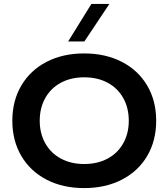

<svg xmlns="http://www.w3.org/2000/svg" viewBox="-20 -951 860 981"><path d="M778 -334Q778 -232 732 -154Q686 -76 602.5 -33Q519 10 410 10Q301 10 218 -33Q135 -76 89 -154Q43 -232 43 -334Q43 -436 89 -514Q135 -592 218 -635Q301 -678 410 -678Q519 -678 602.5 -635Q686 -592 732 -514Q778 -436 778 -334ZM638 -334Q638 -400 609.5 -450.5Q581 -501 529.5 -528.5Q478 -556 410 -556Q343 -556 291.5 -528.5Q240 -501 211.5 -450.5Q183 -400 183 -334Q183 -269 211.5 -218.5Q240 -168 291.5 -140.5Q343 -113 410 -113Q478 -113 529.5 -140.5Q581 -168 609.5 -218.5Q638 -269 638 -334ZM447 -931H539L411 -739H328Z"/></svg>

Font: Madhuban SemiBold
Style: Regular
Weight: 600
Designer: jaikishan Patel
Foundry: MagicType
Version: Version 1.000